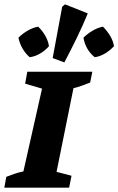

<svg xmlns="http://www.w3.org/2000/svg" viewBox="-36 -866 546 886"><path d="M-16 0 -7 -50Q13 -58 32.5 -64.5Q52 -71 72 -75L158 -457L80 -480L90 -535H390L380 -485Q360 -477 341.5 -470.5Q323 -464 303 -459L225 -73L294 -55L283 0ZM261 -578 207 -598 251 -835 264 -846 369 -804Q346 -748 319 -692.5Q292 -637 261 -578ZM140 -743Q160 -724 173 -701Q186 -678 190 -653Q174 -634 150 -619.5Q126 -605 101 -602Q61 -637 49 -692Q67 -710 90.5 -724Q114 -738 140 -743ZM439 -743Q458 -724 472 -701Q486 -678 490 -653Q473 -634 449 -619.5Q425 -605 401 -602Q359 -636 349 -692Q367 -710 390.5 -724Q414 -738 439 -743Z"/></svg>

Font: Piazzolla SC
Style: Bold Italic
Weight: 700
Italic angle: -11.3°
Designer: Juan Pablo del Peral
Foundry: Huerta Tipografica
Version: Version 1.330